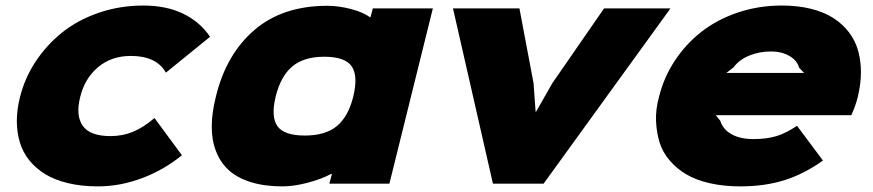

<svg xmlns="http://www.w3.org/2000/svg" viewBox="-20 -660 3139 690"><path d="M535.2 -235.8 633.8 -102.1Q568.4 -48.8 489.7 -19.5Q411.1 9.8 332 9.8Q272.9 9.8 224.9 -1.7Q176.8 -13.2 142.8 -33.9Q108.9 -54.7 85.4 -83.7Q62 -112.8 51.3 -148.7Q40.5 -184.6 40.5 -225.3Q40.5 -266.1 51.8 -311Q68.8 -379.4 108.2 -439Q147.5 -498.5 203.6 -543.5Q259.8 -588.4 335.4 -614.3Q411.1 -640.1 495.1 -640.1Q577.6 -640.1 638.2 -610.8Q698.7 -581.5 734.9 -527.8L576.2 -398.9Q542.5 -459 450.2 -459Q380.4 -459 332.3 -418.5Q284.2 -377.9 268.1 -311Q251.5 -245.1 277.3 -208Q303.2 -170.9 377 -170.9Q420.4 -170.9 457.8 -186.3Q495.1 -201.7 535.2 -235.8Z M1249.5 -313Q1267.6 -387.2 1243.9 -421.6Q1220.2 -456.1 1145.5 -456.1Q1071.8 -456.1 1030.3 -421.1Q988.8 -386.2 970.7 -313Q953.1 -240.2 977.1 -206.5Q1001 -172.9 1075.7 -172.9Q1149.4 -172.9 1190.7 -207Q1231.9 -241.2 1249.5 -313ZM1535.6 -629.9 1379.4 0H1163.6L1172.9 -35.2H1170.4Q1133.8 -15.6 1084.2 -2.9Q1034.7 9.8 995.6 9.8Q930.2 9.8 881.1 -5.6Q832 -21 801.8 -48.8Q771.5 -76.7 756.1 -116.9Q740.7 -157.2 741 -206.1Q741.2 -254.9 755.9 -313Q792.5 -464.4 893.8 -551.8Q995.1 -639.2 1156.7 -639.2Q1196.3 -639.2 1240.2 -627.9Q1284.2 -616.7 1309.6 -598.1H1311.5L1319.8 -629.9Z M2150.9 -629.9H2389.6L1933.6 0H1751.5L1607.9 -629.9H1846.7L1897.5 -360.8L1904.8 -258.8H1906.7L1964.8 -360.8Z M2590.3 -397.9H2869.6L2851.6 -417Q2844.7 -442.9 2816.7 -459Q2788.6 -475.1 2750.5 -475.1Q2710.4 -475.1 2673.8 -460.7Q2637.2 -446.3 2615.2 -417ZM3062.5 -311Q3054.7 -279.8 3039.6 -246.1H2552.2L2568.4 -226.1Q2578.1 -194.8 2609.1 -177.5Q2640.1 -160.2 2687.5 -160.2Q2736.3 -160.2 2771.2 -171.1Q2806.2 -182.1 2844.2 -208L2937.5 -83Q2869.6 -34.7 2799.1 -12.5Q2728.5 9.8 2640.6 9.8Q2580.6 9.8 2531 -1.5Q2481.4 -12.7 2446.5 -33.4Q2411.6 -54.2 2386.5 -83.5Q2361.3 -112.8 2350.3 -148.4Q2339.4 -184.1 2337.6 -225.1Q2335.9 -266.1 2348.1 -311Q2365.2 -381.3 2404.8 -441.4Q2444.3 -501.5 2500.7 -545.7Q2557.1 -589.8 2631.6 -615Q2706.1 -640.1 2789.6 -640.1Q2847.2 -640.1 2894.3 -628.4Q2941.4 -616.7 2974.9 -595.2Q3008.3 -573.7 3031 -543.9Q3053.7 -514.2 3064 -477.3Q3074.2 -440.4 3074 -398.7Q3073.7 -356.9 3062.5 -311Z"/></svg>

Font: Sinkin Sans 900 X Black Italic
Style: Regular
Weight: 950
Italic angle: -112°
Designer: Keith Bates
Foundry: K-Type
Version: Sinkin Sans (version 1.0)  by Keith Bates   •   © 2014   www